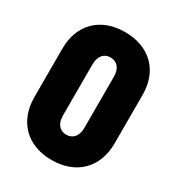

<svg xmlns="http://www.w3.org/2000/svg" viewBox="-173 -819 865 939"><g transform="rotate(30 259.5 -349.0)"><path d="M259 12C398 12 486 -76 486 -213V-487C486 -623 398 -710 259 -710C121 -710 33 -623 33 -487V-213C33 -76 121 12 259 12ZM259 -131C222 -131 199 -159 199 -204V-494C199 -539 222 -567 259 -567C297 -567 320 -539 320 -494V-204C320 -159 297 -131 259 -131Z"/></g></svg>

Font: Barlow Semi Condensed ExtraBold
Style: Regular
Weight: 800
Width: 4
Designer: Jeremy Tribby
Foundry: Tribby Type
Version: Version 1.422;hotconv 1.0.109;makeotfexe 2.5.65596